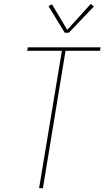

<svg xmlns="http://www.w3.org/2000/svg" viewBox="-20 -982 545 1002"><path d="M184 0 303 -717H122L125 -735H505L502 -717H322L204 0ZM318 -811 233 -950 251 -960 331 -826 454 -962 470 -948 339 -811Z"/></svg>

Font: Iosevka SS04 Thin Oblique
Style: Regular
Weight: 100
Italic angle: -9°
Monospace: yes
Designer: Belleve Invis
Foundry: Belleve Invis
Version: Version 19.0.0; ttfautohint (v1.8.4)